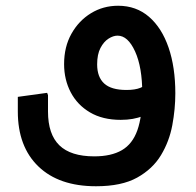

<svg xmlns="http://www.w3.org/2000/svg" viewBox="-20 -417 682 668"><path d="M314 231Q185 231 113.5 162Q42 93 42 -29H147Q147 50 186.5 88.5Q226 127 308 127Q367 127 404 105.5Q441 84 458 36Q475 -12 475 -92H590Q590 -38 579.5 18.5Q569 75 540 123Q511 171 457 201Q403 231 314 231ZM42 -29V-80L144 -94L147 -86V-29ZM400 0Q337 0 293 -26Q249 -52 226 -96Q203 -140 203 -194Q203 -254 228.5 -299.5Q254 -345 296.5 -371Q339 -397 391 -397Q454 -397 498.5 -358.5Q543 -320 566.5 -251.5Q590 -183 590 -92H475Q475 -183 450 -238Q425 -293 389 -293Q374 -293 357.5 -282.5Q341 -272 329.5 -250Q318 -228 318 -193Q318 -149 342.5 -126.5Q367 -104 420 -104Q450 -104 468.5 -111.5Q487 -119 501 -134L528 -50Q509 -27 477 -13.5Q445 0 400 0Z"/></svg>

Font: Fustat
Style: Bold
Weight: 700
Designer: Mohamed Gaber, Khaled Hosny, Laura Garcia Mut
Foundry: Kief Type Foundry, Alif Type Foundry, Hard Type Foundry
Version: Version 1.007